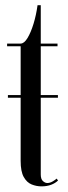

<svg xmlns="http://www.w3.org/2000/svg" viewBox="-20 -686 254 716"><path d="M134.5 9Q116 9 98 1.8Q80 -5.5 68.5 -26Q57 -46.5 57 -86V-321.5H9.5V-331.5H57V-513.5H6.5V-523.5H57Q70 -523.5 82.5 -544Q95 -564.5 105 -597.2Q115 -630 120 -666.5H132V-523.5H194.5V-513.5H132V-331.5H196V-321.5H132V-35.5Q132 -18 140 -10.8Q148 -3.5 156.5 -3.5Q166.5 -3.5 177 -9.8Q187.5 -16 191 -20L196.5 -13Q186.5 -3 170.8 3Q155 9 134.5 9Z"/></svg>

Font: Imbue 100pt
Style: Regular
Weight: 400
Designer: Tyler Finck
Foundry: Etcetera Type Company
Version: Version 1.102; ttfautohint (v1.8.3)